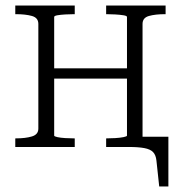

<svg xmlns="http://www.w3.org/2000/svg" viewBox="-20 -529 655 691"><path d="M118 -66V-443Q118 -465 95 -471.5Q72 -478 37 -478H35V-509H249V-478H246Q232 -478 215 -477Q198 -476 186.5 -474Q175 -472 175 -468V-41Q175 -38 186.5 -35.5Q198 -33 215 -32Q232 -31 246 -31H249V0H35V-31H37Q72 -31 95 -38Q118 -45 118 -66ZM437 -41V-468Q437 -472 424.5 -474Q412 -476 395 -477Q378 -478 364 -478H362V-509H576V-478H574Q539 -478 516 -471.5Q493 -465 493 -443V0H362V-31H364Q378 -31 395 -32Q412 -33 424.5 -35.5Q437 -38 437 -41ZM153 -246V-283H462V-246ZM432 0V-37H586V142H553L543 49Q541 29 531 18.5Q521 8 499.5 4Q478 0 445 0Z"/></svg>

Font: Roboto Serif 36pt ExtraLight
Style: Regular
Weight: 250
Designer: Greg Gazdowicz
Foundry: Commercial Type
Version: Version 1.008